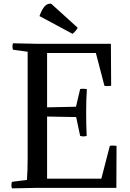

<svg xmlns="http://www.w3.org/2000/svg" viewBox="-20 -1038 719 1061"><path d="M132.8 -162.1V-752L51.8 -763.2Q45.9 -781.2 51.8 -798.8L189 -795.9H592.8L594.2 -564Q571.8 -560.5 557.1 -564L509.8 -745.1H240.2V-444.8L399.9 -448.2L422.9 -545.9Q437.5 -549.3 460 -545.9Q456.1 -489.7 456.1 -417Q456.1 -350.1 459 -287.1Q440.9 -281.2 422.9 -287.1L400.9 -391.1L240.2 -394V-50.8H540L586.9 -231.9Q601.6 -235.4 624 -231.9L623 0H189L45.9 2.9Q40 -15.1 45.9 -33.2L128.9 -43.9Q132.8 -94.7 132.8 -162.1ZM380.9 -851.1 198.2 -949.2Q212.4 -988.3 228 -1004.4Q243.7 -1020.5 263.2 -1017.1L409.2 -884.8Q399.9 -866.2 380.9 -851.1Z"/></svg>

Font: Adamina
Style: Regular
Weight: 400
Designer: Cyreal (www.cyreal.org)
Foundry: Cyreal (www.cyreal.org)
Version: Version 1.010